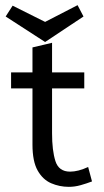

<svg xmlns="http://www.w3.org/2000/svg" viewBox="-20 -710 403 745"><path d="M247 15Q211 15 178.5 1Q146 -13 126 -48.5Q106 -84 106 -149V-367H23V-429H106V-526L182 -544V-429H307V-367H182V-193Q182 -126 195 -85Q208 -44 252 -44Q283 -44 322 -62L337 -6Q316 2 293 8.5Q270 15 247 15ZM155 -547 2 -646 29 -688 155 -625 281 -690 304 -646Z"/></svg>

Font: Podkova VF Beta
Style: Regular
Weight: 400
Designer: Ilya Yudin
Foundry: Cyreal (www.cyreal.org)
Version: Version 2.100